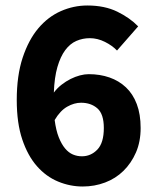

<svg xmlns="http://www.w3.org/2000/svg" viewBox="-20 -667 568 699"><path d="M281 12Q235 12 191.5 -6Q148 -24 114.5 -62Q81 -100 61 -159.5Q41 -219 41 -303Q41 -392 62.5 -457Q84 -522 119.5 -564Q155 -606 201.5 -626.5Q248 -647 298 -647Q361 -647 407 -624.5Q453 -602 483 -571L406 -483Q389 -501 362 -514.5Q335 -528 307 -528Q281 -528 258 -518Q235 -508 217.5 -484.5Q200 -461 189 -423Q178 -385 176 -330Q188 -346 204 -358.5Q220 -371 237 -379.5Q254 -388 271 -392.5Q288 -397 303 -397Q344 -397 378.5 -385Q413 -373 438.5 -349Q464 -325 478 -288Q492 -251 492 -201Q492 -151 475 -112Q458 -73 429.5 -45Q401 -17 362.5 -2.5Q324 12 281 12ZM278 -98Q311 -98 334.5 -122.5Q358 -147 358 -201Q358 -252 334.5 -272.5Q311 -293 275 -293Q250 -293 224.5 -278.5Q199 -264 179 -230Q184 -192 194 -167Q204 -142 217 -126.5Q230 -111 245.5 -104.5Q261 -98 278 -98Z"/></svg>

Font: TT Toshiba Sans
Style: Bold
Weight: 700
Designer: Paul D. Hunt
Foundry: Toshiba Corporation
Version: Version 2.020;PS 2.000;hotconv 1.0.86;makeotf.lib2.5.63406